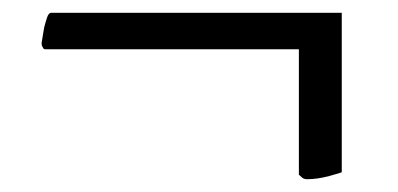

<svg xmlns="http://www.w3.org/2000/svg" viewBox="-20 -436 622 300"><path d="M514 -167Q513 -166 494.5 -161Q476 -156 460 -156Q455 -156 452 -158.5Q449 -161 447 -163V-359H51Q49 -359 48 -360Q47 -362 46 -363.5Q45 -365 45 -369Q47 -382 49 -393Q51 -401 53.5 -408.5Q56 -416 60 -416H514Z"/></svg>

Font: Vermiglione SemiBold
Style: Regular
Weight: 600
Version: Version 1.000